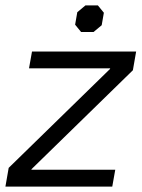

<svg xmlns="http://www.w3.org/2000/svg" viewBox="-24 -688 522 708"><path d="M8 -69 382 -434V-436H83L94 -498H478L466 -429L92 -64V-62H401L390 0H-4ZM253 -597 261 -643 291 -668H337L359 -641L351 -595L321 -570H275Z"/></svg>

Font: Chakra Petch
Style: Italic
Weight: 400
Italic angle: -10°
Designer: Katatrad Aksorn Co.,Ltd.
Foundry: Cadson Demak Co.,Ltd.
Version: Version 1.000; ttfautohint (v1.6)